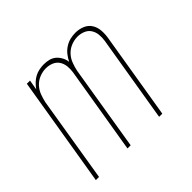

<svg xmlns="http://www.w3.org/2000/svg" viewBox="-127 -691 854 854"><g transform="rotate(-45 300.0 -264.0)"><path d="M35 0 121 -520H141L133 -473Q142 -486 153.5 -497Q165 -508 178 -515Q191 -522 206 -525Q221 -528 235 -528Q252 -528 267.5 -524Q283 -520 294.5 -510Q306 -500 313.5 -486Q321 -472 323 -456Q331 -472 342 -486Q353 -500 368.5 -510Q384 -520 400.5 -524Q417 -528 434 -528Q457 -528 477.5 -519.5Q498 -511 509.5 -493Q521 -475 522.5 -452Q524 -429 520 -406L453 0H433L501 -410Q504 -429 502 -447.5Q500 -466 490.5 -480.5Q481 -495 464 -502Q447 -509 428 -509Q408 -509 388 -501Q368 -493 353.5 -477.5Q339 -462 331.5 -442Q324 -422 320 -403L254 0H234L302 -410Q305 -429 303 -447.5Q301 -466 291.5 -480.5Q282 -495 265 -502Q248 -509 229 -509Q209 -509 189 -501Q169 -493 154.5 -477.5Q140 -462 132.5 -442Q125 -422 121 -403L55 0Z"/></g></svg>

Font: Iosevka Thin Extended
Style: Italic
Weight: 100
Width: 7
Italic angle: -9°
Monospace: yes
Designer: Belleve Invis
Foundry: Belleve Invis
Version: Version 32.5.0; ttfautohint (v1.8.4)